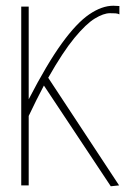

<svg xmlns="http://www.w3.org/2000/svg" viewBox="-20 -646 478 669"><path d="M54 0V-623H80V-300Q144 -424 195.5 -495Q247 -566 291 -596Q335 -626 375 -626Q384 -626 396 -625V-596Q390 -599 382.5 -599.5Q375 -600 363 -600Q341 -600 310.5 -581.5Q280 -563 239.5 -514Q199 -465 148 -375L395 0L366 3L133 -348Q107 -299 80 -242V0Z"/></svg>

Font: Inconsolata SemiCondensed ExtraLight
Style: Regular
Weight: 200
Width: 4
Monospace: yes
Designer: Raph Levien, Cyreal, Brenton Simpson
Foundry: Raph Levien, Cyreal, Google
Version: Version 3.100; ttfautohint (v1.8.4.7-5d5b)